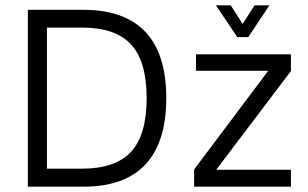

<svg xmlns="http://www.w3.org/2000/svg" viewBox="-20 -704 1162 724"><path d="M85 0V-667H294Q450 -667 528.5 -583.5Q607 -500 607 -334Q607 -168 528.5 -84Q450 0 294 0ZM157 -68H289Q416 -68 474.5 -132Q533 -196 533 -334Q533 -472 474.5 -536Q416 -600 289 -600H157ZM712 0V-65L1008 -459L1023 -437H719V-499H1077V-436L781 -45V-64H1077V0ZM875 -564 794 -684H850L895 -614L940 -684H996L916 -564Z"/></svg>

Font: Maven Pro VF Beta
Style: Regular
Weight: 400
Designer: Joe Prince
Foundry: Joe Prince
Version: Version 2.002